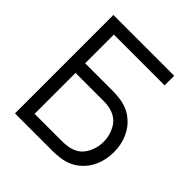

<svg xmlns="http://www.w3.org/2000/svg" viewBox="-194 -856 993 993"><g transform="rotate(45 302.0 -360.0)"><path d="M348 0H70V-720H514.7V-649.7H143.3V-440H348Q358.3 -440 371.7 -439.2Q385 -438.5 398.7 -436.3Q454 -428.8 493.2 -398.4Q532.5 -368 553.2 -321.6Q574 -275.2 574 -220Q574 -164.8 553.3 -118.4Q532.7 -72 493.4 -41.6Q454.2 -11.2 398.7 -3.7Q385 -1.8 371.8 -0.9Q358.5 0 348 0ZM143.3 -369.7V-70.3H346Q355.2 -70.3 367.2 -71.3Q379.2 -72.3 390.7 -74.3Q446.2 -85.3 472.2 -127.7Q498.3 -170 498.3 -220Q498.3 -270.5 472.2 -312.6Q446.2 -354.7 390.7 -365.7Q379.2 -368.2 367.2 -368.9Q355.2 -369.7 346 -369.7Z"/></g></svg>

Font: Manrope Variable Light
Style: Regular
Weight: 200
Designer: Mikhail Sharanda
Foundry: Mikhail Sharanda
Version: Version 4.505